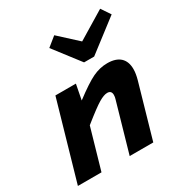

<svg xmlns="http://www.w3.org/2000/svg" viewBox="-175 -890 972 1022"><g transform="rotate(-30 311.0 -379.0)"><path d="M245.1 -711.9 301.8 -757.8 414.1 -654.8 584 -757.8 622.1 -701.2 429.2 -553.2H367.2ZM272.9 -477.1 254.9 -383.8Q336.9 -445.8 381.3 -466.8Q425.8 -487.8 471.2 -487.8Q523.4 -487.8 550.3 -462.9Q577.1 -438 577.1 -391.1Q577.1 -363.3 566.9 -327.1L473.1 0H328.1L414.1 -299.8Q418 -311.5 418 -324.2Q418 -351.1 392.1 -351.1Q371.6 -351.1 339.4 -332Q307.1 -313 226.1 -248L154.8 0H9.8L147 -477.1Z"/></g></svg>

Font: IntelOne Mono Bold
Style: Italic
Weight: 700
Italic angle: -16°
Designer: Fred Shallcrass
Foundry: Frere-Jones Type LLC
Version: Version 1.200;hotconv 1.1.0;makeotfexe 2.6.0;FJTRelease1.2